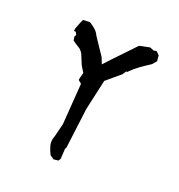

<svg xmlns="http://www.w3.org/2000/svg" viewBox="-162 -782 827 889"><g transform="rotate(30 251.5 -337.5)"><path d="M204.1 -78.1Q204.1 -86.4 206.1 -95.7L210.9 -163.1L189.9 -367.2L171.9 -377.4V-390.1L174.3 -415.5L149.9 -443.4L121.6 -487.8Q109.4 -503.4 95.2 -508.3Q78.1 -514.2 60.1 -523.9L54.2 -541L57.6 -552.2L48.8 -563.5H39.1V-577.1V-578.1L45.4 -609.4L50.3 -627.9L83.5 -635.3Q101.1 -627.9 115.2 -619.6Q130.4 -610.4 141.1 -594.7L210.4 -522.5L228.5 -493.2Q252.9 -532.2 279.1 -570.6Q305.2 -608.9 334.5 -653.8L383.3 -673.3L404.3 -668.5L417 -673.8L435.5 -661.1L442.9 -633.8L429.2 -610.4Q406.7 -589.8 386.5 -569.3Q366.2 -548.8 350.1 -524.9L347.7 -521.5H342.8L334 -501.5L276.4 -432.6L269.5 -278.3L279.3 -78.1L276.4 -69.3L282.2 -19.5L277.3 -7.3L254.4 -0.5L233.4 -10.3Q219.7 -28.3 210.4 -47.9Q204.1 -62 204.1 -78.1Z"/></g></svg>

Font: Bakudai
Style: Bold
Weight: 700
Version: Version 1.48